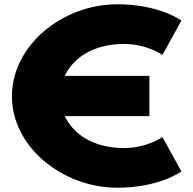

<svg xmlns="http://www.w3.org/2000/svg" viewBox="-20 -860 901 895"><path d="M559.2 -170C409.3 -170 320 -238.6 281.9 -318.5H676.3V-506.5H281.7C319.8 -586.2 409.1 -655 559.2 -655C664.8 -655 737.4 -604 737.4 -604L825.4 -764C825.4 -764 724.2 -840 527.3 -840C269.9 -840 35.6 -648 35.6 -411C35.6 -175 271 15 527.3 15C724.2 15 825.4 -61 825.4 -61L737.4 -221C737.4 -221 664.8 -170 559.2 -170Z"/></svg>

Font: Hussar
Style: BdWide
Weight: 700
Foundry: Cannot Into Space Fonts
Version: Version 2.00